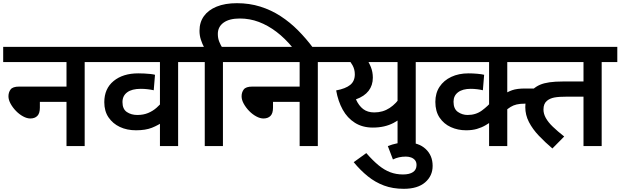

<svg xmlns="http://www.w3.org/2000/svg" viewBox="-20 -916 3891 1204"><path d="M0 -622H608V-527H511V0H397V-277H230V-241Q230 -205 214 -189Q198 -173 170 -173Q149 -173 125 -186Q101 -199 80.5 -220Q60 -241 46.5 -265.5Q33 -290 33 -312Q33 -337 46.5 -355Q60 -373 100 -373H397V-527H0Z M1196 -527H1097V0H983V-191L1012 -158Q973 -131 933 -115Q893 -99 833 -99Q776 -99 731.5 -120Q687 -141 660.5 -180Q634 -219 634 -275Q634 -360 692.5 -408Q751 -456 847 -456Q865 -456 885.5 -455Q906 -454 924 -452Q942 -450 952 -447L944 -350Q927 -354 905.5 -356.5Q884 -359 863 -359Q807 -359 777.5 -337Q748 -315 748 -276Q748 -232 775.5 -213.5Q803 -195 841 -195Q879 -195 909 -207.5Q939 -220 962.5 -241Q986 -262 1005 -285L983 -209V-527H594V-622H1196Z M1466 -896Q1544 -896 1612.5 -874.5Q1681 -853 1740 -814.5Q1799 -776 1849.5 -725Q1900 -674 1944 -615H1817Q1767 -676 1713.5 -716.5Q1660 -757 1603 -778.5Q1546 -800 1484 -800Q1418 -800 1382 -774Q1346 -748 1346 -703Q1346 -676 1355 -654Q1364 -632 1375 -615H1262Q1248 -641 1239.5 -667.5Q1231 -694 1231 -723Q1231 -776 1258.5 -814.5Q1286 -853 1338.5 -874.5Q1391 -896 1466 -896ZM1264 -527H1181V-622H1476V-527H1378V0H1264Z M1462 -622H2070V-527H1973V0H1859V-277H1692V-241Q1692 -205 1676 -189Q1660 -173 1632 -173Q1611 -173 1587 -186Q1563 -199 1542.5 -220Q1522 -241 1508.5 -265.5Q1495 -290 1495 -312Q1495 -337 1508.5 -355Q1522 -373 1562 -373H1859V-527H1462Z M2685 -622V-527H2587V0H2473V-210L2499 -179Q2476 -160 2448.5 -145.5Q2421 -131 2388.5 -123.5Q2356 -116 2318 -116Q2253 -116 2205.5 -146Q2158 -176 2129 -228.5Q2100 -281 2088 -349Q2147 -360 2176 -383.5Q2205 -407 2205 -450Q2205 -481 2190.5 -507Q2176 -533 2159 -550L2229 -527H2056V-622ZM2240 -527 2272 -556Q2293 -527 2305.5 -496Q2318 -465 2318 -429Q2318 -381 2291.5 -346.5Q2265 -312 2212 -293Q2230 -253 2257.5 -232Q2285 -211 2327 -211Q2381 -211 2423.5 -239Q2466 -267 2494 -313L2473 -232V-527Z M2412 0Q2440 -11 2469.5 -17Q2499 -23 2527 -23Q2605 -23 2649 18Q2693 59 2693 124Q2693 187 2646 227.5Q2599 268 2512 268Q2443 268 2388 247.5Q2333 227 2286.5 189.5Q2240 152 2198 101L2277 44Q2318 91 2354 120.5Q2390 150 2427 164Q2464 178 2507 178Q2548 178 2570 163Q2592 148 2592 119Q2592 100 2582.5 88.5Q2573 77 2558 71.5Q2543 66 2525 66Q2502 66 2482 70.5Q2462 75 2444 84Z M3321 -527H3161V-316L3137 -322Q3162 -340 3192 -350.5Q3222 -361 3273 -361H3331V-266H3272Q3241 -266 3220 -261Q3199 -256 3182 -245.5Q3165 -235 3144 -217L3161 -264V0H3047V-196L3075 -163Q3051 -146 3025.5 -131Q3000 -116 2970.5 -107.5Q2941 -99 2903 -99Q2851 -99 2807 -119Q2763 -139 2736.5 -178.5Q2710 -218 2710 -277Q2710 -332 2736.5 -372Q2763 -412 2810 -434Q2857 -456 2918 -456Q2944 -456 2972.5 -453.5Q3001 -451 3016 -447L3008 -350Q2993 -354 2972 -356.5Q2951 -359 2932 -359Q2881 -359 2852.5 -337.5Q2824 -316 2824 -278Q2824 -233 2851.5 -214Q2879 -195 2912 -195Q2964 -195 3002 -223Q3040 -251 3068 -285L3047 -210V-527H2670V-622H3321Z M3753 -527V0H3639V-310H3541Q3484 -310 3456 -304.5Q3428 -299 3410 -284Q3399 -275 3393.5 -261.5Q3388 -248 3388 -229Q3388 -203 3402.5 -176.5Q3417 -150 3446.5 -121.5Q3476 -93 3518 -60L3444 15Q3398 -24 3359 -65Q3320 -106 3297 -150.5Q3274 -195 3274 -244Q3274 -280 3287.5 -308.5Q3301 -337 3322 -356Q3342 -374 3366.5 -384.5Q3391 -395 3426 -400Q3461 -405 3510 -405H3639V-527H3233V-622H3851V-527Z"/></svg>

Font: Noto Sans Devanagari SemiBold
Style: Regular
Weight: 600
Version: Version 2.003